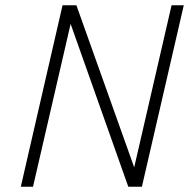

<svg xmlns="http://www.w3.org/2000/svg" viewBox="-20 -710 730 730"><path d="M632.3 -689.9H678.7L519.5 0H467.8L248.5 -619.1L105.5 0H59.1L217.8 -689.9H270.5L490.2 -73.7Z"/></svg>

Font: HK Grotesk Light Legacy Italic
Style: Regular
Weight: 300
Italic angle: -13°
Designer: Alfredo Marco Pradil
Foundry: Hanken Design Co.
Version: Version 2.022;PS 002.022;hotconv 1.0.88;makeotf.lib2.5.64775